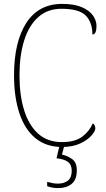

<svg xmlns="http://www.w3.org/2000/svg" viewBox="-20 -744 545 985"><path d="M298 10Q217 10 162 -35Q107 -80 79.5 -163Q52 -246 52 -358Q52 -529 115 -626.5Q178 -724 299 -724Q360 -724 399 -707.5Q438 -691 456.5 -665Q475 -639 475 -611Q475 -567 454 -567Q454 -629 420 -664Q386 -699 295 -699Q224 -699 176 -656Q128 -613 104 -536.5Q80 -460 80 -358Q80 -255 104 -178Q128 -101 176 -58Q224 -15 298 -15Q365 -15 402 -43Q439 -71 456 -111Q469 -104 469 -85Q469 -72 450 -49.5Q431 -27 392.5 -8.5Q354 10 298 10ZM280 221Q266 221 252 219Q238 217 222 211V189Q238 193 250 195.5Q262 198 277 198Q309 198 328.5 182.5Q348 167 348 132Q348 101 328.5 86.5Q309 72 270 68L288 -9H313L298 49Q326 55 350 72Q374 89 374 130Q374 178 347.5 199.5Q321 221 280 221Z"/></svg>

Font: Noto Serif Tamil SemiCondensed Thin
Style: Italic
Weight: 100
Width: 4
Italic angle: -12°
Designer: Indian Type Foundry, Tom Grace, and the Monotype Design Team
Foundry: Monotype Imaging Inc.
Version: Version 2.003; ttfautohint (v1.8.4.7-5d5b)